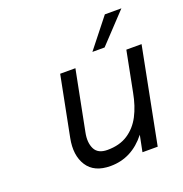

<svg xmlns="http://www.w3.org/2000/svg" viewBox="-115 -718 791 829"><g transform="rotate(-20 280.0 -303.0)"><path d="M132 -165 186 -440H256L202 -165Q193 -121 207.5 -91Q222 -61 266 -61Q322 -61 360 -86Q398 -111 420.5 -154Q443 -197 454 -256L490 -440H560L474 0H404L419 -75Q386 -33 345 -12Q304 9 255 9Q180 9 148.5 -40Q117 -89 132 -165ZM455 -615H531L405 -481H349Z"/></g></svg>

Font: Teachers[wght] Italic
Style: Regular
Weight: 400
Designer: Alfredo Marco Pradil & Chank Diesel
Version: Version 1.000;Glyphs 3.1.2 (3151)